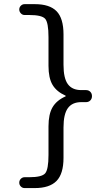

<svg xmlns="http://www.w3.org/2000/svg" viewBox="-20 -790 540 949"><path d="M303.7 -313.5Q304.7 -313.5 304.7 -315.4Q304.7 -317.4 303.7 -317.4Q259.8 -336.9 239.7 -370.6Q219.7 -404.3 219.7 -464.8V-606.4Q219.7 -678.7 203.1 -697.3Q186.5 -715.8 125 -715.8H101.6Q90.8 -715.8 83 -724.1Q75.2 -732.4 75.2 -743.2Q75.2 -753.9 83 -761.7Q90.8 -769.5 101.6 -769.5H152.3Q225.6 -769.5 259.8 -734.4Q293.9 -699.2 293.9 -620.1V-469.7Q293.9 -403.3 315.4 -374Q336.9 -344.7 381.8 -344.7H405.3Q418 -344.7 426.3 -336.4Q434.6 -328.1 434.6 -314.9Q434.6 -301.8 426.3 -293.5Q418 -285.2 405.3 -285.2H381.8Q336.9 -285.2 315.4 -255.4Q293.9 -225.6 293.9 -160.2V-9.8Q293.9 69.3 259.3 104.5Q224.6 139.6 152.3 139.6H101.6Q90.8 139.6 83 131.8Q75.2 124 75.2 112.8Q75.2 101.6 83 93.8Q90.8 85.9 101.6 85.9H125Q186.5 85.9 203.1 66.9Q219.7 47.9 219.7 -24.4V-165Q219.7 -225.6 239.7 -259.8Q259.8 -293.9 303.7 -313.5Z"/></svg>

Font: Rounded-X Mgen+ 1mn regular
Style: Regular
Weight: 400
Designer: [Source Han Sans]
Ryoko NISHIZUKA  (kana & ideographs); Paul D. Hunt (Latin, Greek & Cyrillic); Wenlong ZHANG  (bopomofo
Version: Version 1.059.20150602